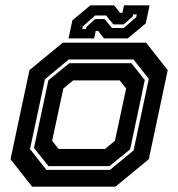

<svg xmlns="http://www.w3.org/2000/svg" viewBox="-20 -700 668 720"><path d="M100.5 0 19.5 -103 90.5 -437 215.5 -540H528L609 -437L538 -103L413 0ZM154 -63H392.5L481 -136L538 -404L480.5 -477H238L148.5 -403L92.5 -141ZM162 -77 107.5 -145 161.5 -399 240 -463H472.5L523 -400L468 -140L390.5 -77ZM199.5 -141.5H374L411 -172L453 -368L429 -398.5H254.5L217.5 -368L175.5 -172ZM237 -556 251.5 -624 319 -680H408L430 -652H439L445 -680H541L526.5 -612L459 -556H370L348 -584H339L333 -556ZM288.5 -591H302.5L304 -599L337 -628.5H372L400 -595H444L491 -636L493 -646H479L477.5 -638L444 -608.5H405L378 -642H337L290.5 -601Z"/></svg>

Font: Tourney Thin
Style: Bold Italic
Weight: 700
Italic angle: -12°
Version: Version 1.015